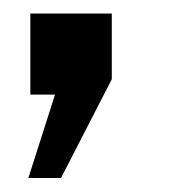

<svg xmlns="http://www.w3.org/2000/svg" viewBox="-20 -116 257 281"><path d="M21.5 144.5 60.5 22.5H24.4V-96.2H143.6V0L69.3 144.5Z"/></svg>

Font: News Cycle
Style: Bold
Weight: 700
Version: Version 0.5.1